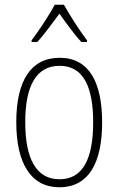

<svg xmlns="http://www.w3.org/2000/svg" viewBox="-20 -784 502 814"><path d="M251 -764H212C189 -720 142 -650 114 -613V-606H138C168 -638 204 -689 232 -726C260 -687 294 -639 325 -606H349V-613C326 -642 276 -718 251 -764ZM413 -265C413 -433 359 -539 233 -539C111 -539 49 -442 49 -266C49 -90 112 10 232 10C353 10 413 -89 413 -265ZM87 -266C87 -419 133 -505 233 -505C336 -505 375 -411 375 -266C375 -108 330 -24 232 -24C133 -24 87 -112 87 -266Z"/></svg>

Font: Noto Sans Malayalam Condensed ExtraLight
Style: Regular
Weight: 200
Width: 3
Designer: Jelle Bosma - Monotype Design Team
Foundry: Monotype Imaging Inc.
Version: Version 2.104